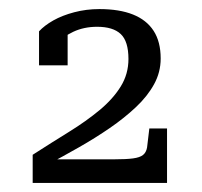

<svg xmlns="http://www.w3.org/2000/svg" viewBox="-20 -772 444 423"><path d="M232 -421H82Q79 -420 78 -416.5Q77 -413 78.5 -411Q80 -409 84 -409Q118 -427 154 -447.5Q190 -468 222 -490Q254 -512 279.5 -536Q305 -560 319.5 -586.5Q334 -613 334 -643Q334 -680 318.5 -704Q303 -728 273 -740Q243 -752 199 -752Q170 -752 143.5 -745Q117 -738 97.5 -727Q78 -716 66 -703V-628H129V-706Q124 -706 118.5 -701.5Q113 -697 109.5 -690Q106 -683 104 -674Q118 -691 141.5 -702Q165 -713 194 -713Q229 -713 246 -697Q263 -681 263 -642Q263 -609 246 -581.5Q229 -554 199.5 -529.5Q170 -505 132 -481.5Q94 -458 52 -431V-369H348V-489H309L304 -447Q302 -436 295 -430.5Q288 -425 273 -423Q258 -421 232 -421Z"/></svg>

Font: Roboto Serif 20pt Light
Style: Regular
Weight: 300
Version: Version 1.008